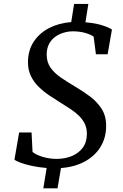

<svg xmlns="http://www.w3.org/2000/svg" viewBox="-20 -867 644 1002"><path d="M206.1 115.7 223.4 9.7Q183.5 6.5 148.8 -0.8Q114.1 -8.1 89.5 -17Q64.9 -25.9 55.4 -33.9L79.9 -175.7H144.8L149.8 -73.9Q171.6 -56.8 206.3 -47.3Q241.1 -37.8 275.4 -37.8Q318.8 -37.8 354.6 -52.5Q390.4 -67.2 411.9 -96.2Q433.4 -125.3 433.4 -168.9Q433.4 -197.5 422.9 -219.9Q412.4 -242.3 393.9 -260.9Q375.4 -279.5 350.7 -296.2Q325.9 -312.8 297.4 -330.2Q267.1 -349 236.9 -369.2Q206.7 -389.5 181.8 -414Q156.8 -438.5 141.6 -469.5Q126.3 -500.5 126 -540.3Q125.7 -603.3 155.6 -648.9Q185.5 -694.5 236.8 -720.9Q288 -747.2 351.7 -751.7L366.7 -846.5H441.1L425.9 -750.7Q460.5 -747.8 487.4 -741.7Q514.2 -735.6 533.4 -728.1Q552.6 -720.6 564.2 -712.9L541.7 -583.9H480.6L468.7 -675.7Q451.7 -687.7 423.2 -695.6Q394.8 -703.5 359.7 -703.5Q337.2 -703.5 313.4 -696.7Q289.6 -690 269.1 -675.6Q248.7 -661.2 236.2 -638Q223.7 -614.8 223.7 -581.8Q223.7 -542.2 244 -513.6Q264.3 -485 297.9 -462.1Q331.6 -439.2 370.7 -415.9Q410.8 -392.3 448.1 -364.8Q485.3 -337.3 509.4 -300.5Q533.6 -263.7 533.9 -211.9Q534.4 -149.9 505.4 -101.8Q476.4 -53.8 423.4 -24.6Q370.3 4.5 298.2 10L280.3 115.7Z"/></svg>

Font: Merriweather 7pt Light
Style: Italic
Weight: 300
Italic angle: -7.8°
Designer: Eben Sorkin
Foundry: Eben Sorkin
Version: Version 2.200;gftools[0.9.31]